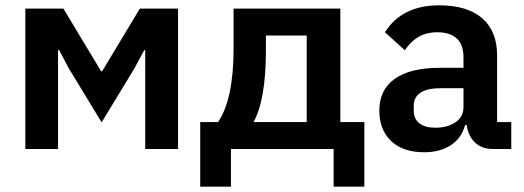

<svg xmlns="http://www.w3.org/2000/svg" viewBox="-20 -554 1950 714"><path d="M74.2 0V-522H215.8L356 -289.1H359.9L500 -522H642.1V0H520V-367.2H516.1L480 -299.8L357.9 -99.1L235.8 -299.8L200.2 -367.2H195.8V0Z M724.6 140.1V-100.1H791Q848.6 -185.1 848.6 -373V-522H1245.6V-100.1H1335V140.1H1220.7V0H838.9V140.1ZM922.9 -100.1H1120.6V-421.9H968.8V-366.2Q968.8 -183.1 922.9 -100.1Z M1557.6 12.2Q1478.5 12.2 1434.6 -29.5Q1390.6 -71.3 1390.6 -142.1Q1390.6 -220.7 1448.5 -261.2Q1506.3 -301.8 1614.7 -301.8H1703.6V-340.8Q1703.6 -434.1 1604.5 -434.1Q1530.3 -434.1 1485.4 -367.2L1411.6 -434.1Q1474.6 -534.2 1613.3 -534.2Q1717.8 -534.2 1773.2 -486.1Q1828.6 -438 1828.6 -348.1V-100.1H1881.3V0H1811.5Q1773.9 0 1749.3 -21.5Q1724.6 -43 1717.3 -79.1L1715.3 -88.9H1709.5Q1696.3 -40 1656.2 -13.9Q1616.2 12.2 1557.6 12.2ZM1598.6 -79.1Q1644.5 -79.1 1674.1 -99.4Q1703.6 -119.6 1703.6 -155.8V-226.1H1620.6Q1518.6 -226.1 1518.6 -160.2V-143.1Q1518.6 -111.8 1539.6 -95.5Q1560.5 -79.1 1598.6 -79.1Z"/></svg>

Font: Anuphan SemiBold
Style: Bold
Weight: 600
Designer: Mike Abbink, Paul van der Laan, Pieter van Rosmalen, Mint Tantisuwanna
Foundry: Bold Monday; Cadson Demak
Version: Version 3.002;hotconv 1.0.109;makeotfexe 2.5.65596